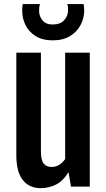

<svg xmlns="http://www.w3.org/2000/svg" viewBox="-20 -937 534 964"><path d="M62 -672.4H185.5V-177.7Q185.5 -133.3 199.2 -116Q212.9 -98.6 239.3 -98.6Q278.3 -98.6 307.1 -138.2V-672.4H430.7V0H336.4L324.2 -71.8H323.7Q294.9 -25.9 258.5 -9Q222.2 7.8 185.1 7.8Q126.5 7.8 94.2 -33.4Q62 -74.7 62 -157.2ZM244.6 -734.4Q192.9 -734.4 158.7 -755.9Q124.5 -777.3 107.9 -811.5Q91.3 -845.7 91.3 -883.8Q91.3 -900.4 94.2 -916.5H181.2Q177.7 -908.7 177 -899.9Q176.3 -891.1 176.3 -881.8Q176.3 -856.4 193.1 -835.2Q210 -814 244.1 -814Q283.2 -814 302.2 -835.7Q321.3 -857.4 321.3 -881.8Q321.3 -891.1 321.3 -899.9Q321.3 -908.7 317.4 -916.5H399.9Q402.8 -900.4 402.8 -883.8Q402.8 -847.7 385.5 -813.2Q368.2 -778.8 333 -756.6Q297.9 -734.4 244.6 -734.4Z"/></svg>

Font: Fjalla One
Style: Regular
Weight: 400
Designer: Irina Smirnova, Eben Sorkin
Foundry: Sorkin Type
Version: Version 1.002; ttfautohint (v1.8.4.7-5d5b);gftools[0.9.25]